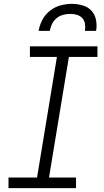

<svg xmlns="http://www.w3.org/2000/svg" viewBox="-20 -975 540 995"><path d="M374 0H24V-55H172L275 -680H135V-735H485V-680H337L234 -55H374ZM180 -815Q185 -844 199.5 -872Q214 -900 239 -919.5Q264 -939 293.5 -947Q323 -955 352 -955Q381 -955 408.5 -947Q436 -939 454 -919.5Q472 -900 477.5 -872Q483 -844 478 -815H420Q423 -833 420.5 -850.5Q418 -868 407 -880.5Q396 -893 379 -898Q362 -903 344 -903Q326 -903 307 -898Q288 -893 273 -880.5Q258 -868 249.5 -850.5Q241 -833 238 -815Z"/></svg>

Font: Iosevka Light Oblique
Style: Regular
Weight: 300
Italic angle: -9°
Monospace: yes
Designer: Belleve Invis
Foundry: Belleve Invis
Version: Version 32.5.0; ttfautohint (v1.8.4)